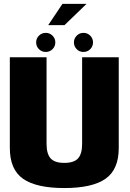

<svg xmlns="http://www.w3.org/2000/svg" viewBox="-20 -972 674 996"><path d="M313.5 3.5Q458.5 3.5 527.2 -44.5Q596 -92.5 596 -204.5V-675H406V-226Q406 -173.5 384.8 -150.2Q363.5 -127 313.5 -127Q263.5 -127 242.5 -150.5Q221.5 -174 221.5 -226V-675H31V-204.5Q31 -92.5 99.8 -44.5Q168.5 3.5 313.5 3.5ZM217.5 -702.5Q238 -702.5 252.5 -717Q267 -731.5 267 -752Q267 -772.5 252.5 -787Q238 -801.5 217.5 -801.5Q196.5 -801.5 182 -787Q167.5 -772.5 167.5 -752Q167.5 -731.5 182 -717Q196.5 -702.5 217.5 -702.5ZM412.5 -702.5Q434 -702.5 448.2 -717Q462.5 -731.5 462.5 -752Q462.5 -772.5 448.2 -787Q434 -801.5 412.5 -801.5Q392.5 -801.5 378 -787Q363.5 -772.5 363.5 -752Q363.5 -731.5 377.8 -717Q392 -702.5 412.5 -702.5ZM230 -841.5H314.5L429 -952H304Z"/></svg>

Font: Anybody SemiCondensed ExtraBold
Style: Regular
Weight: 800
Width: 4
Version: Version 1.113;gftools[0.9.25]